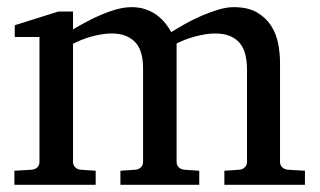

<svg xmlns="http://www.w3.org/2000/svg" viewBox="-20 -514 890 534"><path d="M604 0V-39.1L646 -42Q655.3 -43 661.1 -48.8Q667 -54.7 667 -64V-318.8Q667 -342.3 662.6 -361.1Q658.2 -379.9 647.7 -393.1Q637.2 -406.2 620.1 -413.6Q603 -420.9 578.1 -420.9Q565.4 -420.9 551.5 -418.7Q537.6 -416.5 523.7 -412.8Q509.8 -409.2 496.3 -404.1Q482.9 -398.9 471.2 -393.1V-64Q471.2 -54.7 477.1 -48.8Q482.9 -43 492.2 -42L534.2 -39.1V0H314.9V-39.1L356.9 -42Q366.2 -43 372.1 -48.8Q377.9 -54.7 377.9 -64V-325.2Q377.9 -346.2 373.3 -364Q368.7 -381.8 358.2 -394.3Q347.7 -406.7 330.8 -413.8Q314 -420.9 290 -420.9Q275.9 -420.9 260.5 -418.2Q245.1 -415.5 231 -411.4Q216.8 -407.2 204.3 -402.1Q191.9 -397 183.1 -392.1V-64Q183.1 -54.7 189 -48.8Q194.8 -43 204.1 -42L246.1 -39.1V0H20V-39.1L68.8 -42Q78.1 -43 84 -48.8Q89.8 -54.7 89.8 -64V-411.1H21V-443.8L142.1 -481.9H183.1V-432.1Q199.7 -442.4 220 -453.1Q240.2 -463.9 261.7 -473.1Q283.2 -482.4 304.9 -488.3Q326.7 -494.1 346.2 -494.1Q367.7 -494.1 385.3 -488Q402.8 -481.9 416.3 -471.9Q429.7 -461.9 439.7 -449.5Q449.7 -437 456.1 -424.8Q471.2 -434.1 492.7 -446.3Q514.2 -458.5 538.1 -469Q562 -479.5 585.9 -486.8Q609.9 -494.1 629.9 -494.1Q669.4 -494.1 694.3 -479.7Q719.2 -465.3 733.6 -443.1Q748 -420.9 753.4 -393.6Q758.8 -366.2 758.8 -340.8V-64Q758.8 -54.7 764.9 -48.8Q771 -43 779.8 -42L828.1 -39.1V0Z"/></svg>

Font: BabelStone Ogham Bound
Style: Regular
Weight: 400
Designer: Andrew West
Foundry: BabelStone
Version: Version 2.02 March 14, 2022